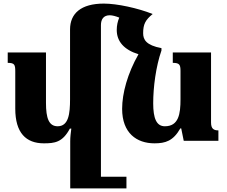

<svg xmlns="http://www.w3.org/2000/svg" viewBox="-20 -784 1265 1069"><path d="M684 200H542V-644C542 -676 556 -699 591 -699C605 -699 624 -694 644 -686C635 -665 630 -642 630 -617C630 -554 670 -507 751 -482C690 -375 660 -264 660 -178C660 -43 741 14 840 14C901 14 944 1 984 -69H989L1003 0H1196V-58C1170 -58 1155 -67 1155 -102V-492H942V-434C979 -434 985 -424 985 -389V-231C985 -150 975 -81 898 -81C851 -81 833 -125 833 -209C833 -299 848 -414 879 -503V-516C793 -532 777 -564 777 -599C777 -650 790 -673 830 -706C747 -739 632 -764 558 -764C431 -764 370 -709 370 -620V-231C370 -151 362 -81 301 -81C252 -81 236 -126 236 -211V-492H23V-434C61 -434 65 -424 65 -386V-179C65 -44 125 14 224 14C284 14 328 9 369 -68H377C374 -44 371 -21 371 2V265H684Z"/></svg>

Font: Noto Serif Armenian Extra
Style: Regular
Weight: 800
Designer: Monotype Design Team
Foundry: Monotype Imaging Inc.
Version: Version 1.901